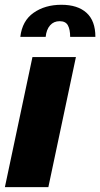

<svg xmlns="http://www.w3.org/2000/svg" viewBox="-28 -764 410 784"><path d="M-8 0 104.5 -531H282L169.5 0ZM55 -613.5Q62.5 -679 109.2 -711.8Q156 -744.5 222.5 -744.5Q289 -744.5 325.2 -711.8Q361.5 -679 361.5 -613.5H258.5Q258.5 -643.5 249.2 -660.5Q240 -677.5 215.5 -677.5Q191.5 -677.5 176.5 -660.5Q161.5 -643.5 158.5 -613.5Z"/></svg>

Font: Epilogue ExtraBold
Style: Italic
Weight: 800
Italic angle: -12°
Designer: Tyler Finck
Foundry: Etcetera Type Co
Version: Version 2.111; ttfautohint (v1.8.3)